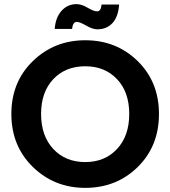

<svg xmlns="http://www.w3.org/2000/svg" viewBox="-20 -903 825 930"><path d="M750 -351Q750 -195 647 -94Q544 7 393 7Q243 7 139 -94.5Q35 -196 35 -351Q35 -506 139 -607Q243 -708 393 -708Q544 -708 647 -607Q750 -506 750 -351ZM393 -118Q488 -118 547 -181.5Q606 -245 606 -351Q606 -457 547 -519.5Q488 -582 393 -582Q297 -582 238 -519.5Q179 -457 179 -351Q179 -245 238 -181.5Q297 -118 393 -118ZM329 -763H245Q249 -818 278 -850.5Q307 -883 351 -883Q375 -883 404.5 -865.5Q434 -848 450 -848Q469 -848 472 -881H557Q553 -822 525 -791.5Q497 -761 451 -761Q429 -761 397.5 -779Q366 -797 352 -797Q333 -797 329 -763Z"/></svg>

Font: SVN-Poppins SemiBold
Style: Regular
Weight: 600
Designer: Ninad Kale (Devanagari), Jonny Pinhorn (Latin)
Foundry: Indian Type Foundry
Version: Version 3.002 2017